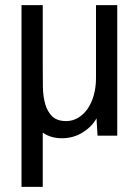

<svg xmlns="http://www.w3.org/2000/svg" viewBox="-20 -546 540 750"><path d="M64 -526H147V-288Q147 -247 147.5 -208.5Q148 -170 156.5 -140Q165 -110 184 -91.5Q203 -73 239 -73Q263 -73 284.5 -85.5Q306 -98 321.5 -120Q337 -142 346 -173Q355 -204 355 -241V-526H438V-16H361L357 -84Q340 -52 303.5 -29Q267 -6 222 -6Q178 -6 147 -28V184H64Z"/></svg>

Font: D2Coding ligature
Style: Regular
Weight: 400
Monospace: yes
Designer: Yong-Rak Park; Jeong-Hwan Yoon; Sang-Min Lee;
Foundry: NHN Corporation
Version: Version 1.3.2; Build 20180524